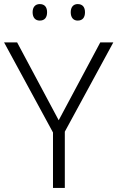

<svg xmlns="http://www.w3.org/2000/svg" viewBox="-20 -922 576 942"><path d="M140 -862C140 -836 153 -821 175 -821C199 -821 211 -836 211 -862C211 -887 199 -902 175 -902C153 -902 140 -887 140 -862ZM327 -862C327 -836 340 -821 361 -821C385 -821 397 -836 397 -862C397 -887 385 -902 361 -902C340 -902 327 -887 327 -862ZM268 -332 64 -714H0L240 -272V0H298V-276L536 -714H472Z"/></svg>

Font: Noto Sans Telugu Light
Style: Regular
Weight: 300
Designer: Jelle Bosma - Monotype Design Team
Foundry: Monotype Imaging Inc.
Version: Version 2.005